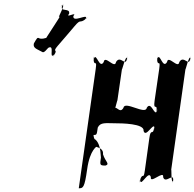

<svg xmlns="http://www.w3.org/2000/svg" viewBox="-20 -993 1044 1031"><path d="M203 -716C212 -710 216 -709 239 -736C275 -756 243 -680 267 -696C291 -723 250 -668 270 -697C295 -733 257 -708 290 -747C314 -774 357 -825 380 -852C418 -897 404 -862 443 -893C467 -920 419 -869 442 -896C449 -920 369 -869 374 -907C398 -934 328 -892 351 -919C359 -955 295 -924 316 -965C340 -992 289 -937 312 -964C338 -978 286 -892 298 -902C322 -929 205 -759 228 -786C243 -799 220 -781 194 -786C179 -794 180 -790 162 -760C155 -734 181 -729 203 -716ZM599 -331C631 -331 757 -330 751 -290C763 -250 804 -338 810 -308C804 -268 814 -349 808 -309C801 -259 790 -310 782 -252L758 -79C750 -21 748 -74 731 -24C725 16 739 -62 733 -22C738 9 779 -82 790 -42C784 -2 862 -82 856 -42C868 -2 916 -72 909 -22C903 18 917 -64 911 -24C897 6 902 -101 899 -79L976 -623C973 -601 997 -708 1003 -678C997 -638 1008 -720 1002 -680C995 -630 967 -700 943 -660C937 -620 883 -700 877 -660C854 -620 839 -711 826 -680C820 -640 829 -718 823 -678C826 -628 843 -681 835 -623L810 -451C802 -393 827 -444 820 -394C814 -354 829 -436 823 -396C809 -366 792 -454 768 -414C762 -374 649 -454 643 -414C620 -374 601 -446 584 -396C578 -356 591 -434 585 -394C590 -363 613 -473 610 -451L635 -623C632 -601 657 -708 663 -678C657 -638 668 -720 662 -680C655 -630 627 -700 603 -660C597 -620 543 -700 537 -660C514 -620 498 -711 485 -680C479 -640 488 -718 482 -678C485 -628 502 -681 494 -623L403 18C426 18 434 16 448 -84C463 -193 503 -206 497 -206C474 -206 539 -205 533 -165C545 -125 572 -113 547 -104C515 -104 516 -107 522 -147C519 -197 512 -226 492 -244C469 -244 492 -414 478 -314C466 -232 463 -259 478 -268C501 -268 499 -268 505 -308C519 -338 549 -331 599 -331Z"/></svg>

Font: Hussar Przerywany
Style: Obl
Weight: 400
Foundry: Cannot Into Space Fonts
Version: Version 0.982